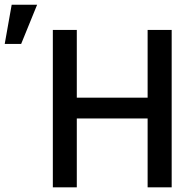

<svg xmlns="http://www.w3.org/2000/svg" viewBox="-153 -802 829 822"><path d="M479 -673.8V-383.8H175.8V-673.8H73.2V0H175.8V-294.9H479V0H582V-673.8ZM-103 -781.7 -132.8 -613.8H-62.5L5.9 -781.7Z"/></svg>

Font: FAU Chimera Medium
Style: Regular
Weight: 500
Version: Version 1.002;hotconv 1.0.117;makeotfexe 2.5.65602